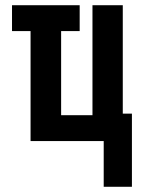

<svg xmlns="http://www.w3.org/2000/svg" viewBox="-20 -540 540 735"><path d="M377 175V0H97V-421H26V-520H285V-421H214V-99H334V-520H450V-105H485V175Z"/></svg>

Font: Iosevka Curly Extrabold
Style: Regular
Weight: 800
Monospace: yes
Designer: Belleve Invis
Foundry: Belleve Invis
Version: Version 22.1.2; ttfautohint (v1.8.4)